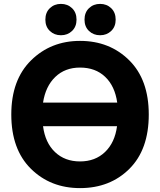

<svg xmlns="http://www.w3.org/2000/svg" viewBox="-20 -935 823 986"><path d="M744 -347Q744 -167 644.5 -68Q545 31 391 31Q239 31 138.5 -68.5Q38 -168 38 -347Q38 -525 139.5 -625Q241 -725 391 -725Q543 -725 643.5 -625.5Q744 -526 744 -347ZM581 -287H201Q212 -202 262.5 -154Q313 -106 391 -106Q469 -106 519.5 -154.5Q570 -203 581 -287ZM391 -588Q314 -588 264 -540Q214 -492 201 -408H582Q570 -493 520 -540.5Q470 -588 391 -588ZM373 -834Q373 -798 350 -776Q327 -754 293 -754Q259 -754 236 -776Q213 -798 213 -834Q213 -871 236 -893Q259 -915 293 -915Q327 -915 350 -893Q373 -871 373 -834ZM574 -834Q574 -798 551 -776Q528 -754 494 -754Q460 -754 437 -776Q414 -798 414 -834Q414 -871 437 -893Q460 -915 494 -915Q528 -915 551 -893Q574 -871 574 -834Z"/></svg>

Font: Repo
Style: Bold
Weight: 700
Designer: Stefan Peev
Foundry: Context Ltd
Version: Version 001.000